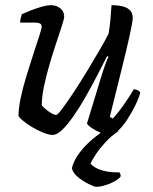

<svg xmlns="http://www.w3.org/2000/svg" viewBox="-20 -520 590 740"><path d="M183 0Q168.4 0 146.6 -8.8Q124.9 -17.5 103.6 -30.3Q82.3 -43.1 67.8 -55.4Q53.3 -67.6 51.3 -73.6Q51.3 -102.2 59.9 -143.1Q68.5 -184 82.2 -228.4Q95.8 -272.9 109 -312.9Q122.2 -353 131.3 -381.2Q140.5 -409.4 140.5 -417Q140.5 -426.8 133.3 -429.9Q126.1 -433 114.4 -433H57.5Q57.5 -442.4 60.3 -451.8Q63 -461.1 64.3 -465.4Q81.1 -473 102 -481.1Q123 -489.1 142.7 -494.6Q162.5 -500 175.8 -500Q197.4 -500 212.4 -488Q227.4 -475.9 227.4 -456.6Q227.4 -448 218.6 -420.9Q209.9 -393.7 196.8 -354.7Q183.7 -315.6 171 -272.1Q158.2 -228.6 149.6 -187.3Q141 -146 141 -114.2Q151.7 -101 169.8 -89Q187.9 -76.9 196.5 -76.9Q201.7 -76.9 219.3 -100.2Q236.9 -123.5 261.6 -160.7Q286.4 -198 312.6 -241Q338.8 -284 361.8 -323.6Q384.7 -363.1 398.4 -389.7Q402.6 -412.3 405.5 -443.5Q408.3 -474.6 409.8 -500Q436 -500 454.2 -495.1Q472.5 -490.1 482 -479.2Q491.5 -468.3 491.5 -451.3Q491.5 -436.1 480.1 -384.7Q468.8 -333.2 448.9 -253.2Q429.1 -173.1 403.3 -69.8L414.3 -62.8Q424.9 -73.1 440.4 -93.5Q455.9 -113.8 471.1 -136.7Q486.3 -159.6 495.5 -175.8Q504.3 -175.8 511.4 -172Q518.4 -168.2 520.6 -163.2Q515.2 -142 501.7 -114.4Q488.2 -86.8 471.2 -60.4Q454.2 -34 436 -17Q417.9 0 402.3 0Q388.5 0 368.7 -8Q349 -16.1 333.6 -26.6Q318.2 -37.2 315.2 -44L369.3 -221.6Q377.7 -249 385.6 -270.9Q393.5 -292.9 398 -301L393 -304Q375.7 -270 354.5 -229Q333.3 -188 310.3 -147.5Q287.3 -107 264 -73.5Q240.7 -40 220.2 -20Q199.7 0 183 0ZM350.8 200Q344 200 323.2 190Q302.3 180 282.2 164Q262 148 257 129Q262.8 102.6 281.3 76.1Q299.8 49.6 325.3 26.3Q350.7 3 377.2 -14L437.2 -14.8Q410.2 2.5 387.8 26.6Q365.5 50.7 350.3 73.4Q335 96.1 328.8 111.1Q345.6 128.6 374.4 137Q403.2 145.3 440 144.1Q442.2 147.4 444.1 151.4Q446 155.5 444.2 162Q428.2 178.2 399.7 189.1Q371.1 200 350.8 200Z"/></svg>

Font: Texturina Medium
Style: Italic
Weight: 500
Italic angle: -11°
Designer: Guillermo Torres Carreño
Foundry: Omnibus-Type
Version: Version 1.002